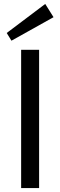

<svg xmlns="http://www.w3.org/2000/svg" viewBox="-20 -952 305 972"><path d="M178 -700V0H87V-700ZM251 -865 38 -746 14 -785 209 -932Z"/></svg>

Font: Pathway Extreme 72pt Medium
Style: Regular
Weight: 500
Designer: Eduardo Rodriguez Tunni
Foundry: Eduardo Rodriguez Tunni
Version: Version 1.001;gftools[0.9.26]